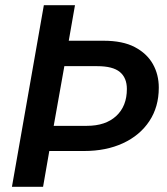

<svg xmlns="http://www.w3.org/2000/svg" viewBox="-20 -720 645 740"><path d="M26 0 149 -700H269L245 -563H379Q453 -563 499.5 -538.5Q546 -514 569 -473.5Q592 -433 592 -382Q592 -308 555.5 -253Q519 -198 454 -168Q389 -138 304 -138H170L146 0ZM187 -235H315Q387 -235 428 -273Q469 -311 469 -377Q469 -420 442 -442.5Q415 -465 355 -465H228Z"/></svg>

Font: DM Sans 24pt SemiBold
Style: Italic
Weight: 600
Italic angle: -10°
Designer: Colophon Foundry, Jonny Pinhorn
Foundry: Colophon Foundry
Version: Version 4.004;gftools[0.9.30]